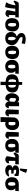

<svg xmlns="http://www.w3.org/2000/svg" viewBox="3033 -3896 1036 7174"><g transform="rotate(90 3551.0 -309.0)"><path d="M231 17Q182 13 135.5 2.5Q89 -8 49 -29L101 -114Q119 -167 136 -229Q153 -291 165 -362H118L21 -297L-16 -324Q5 -386 21.5 -420.5Q38 -455 52.5 -470Q67 -485 81.5 -488.5Q96 -492 114 -492H617L609 -362H526V-116L598 -130Q601 -87 583 -57Q565 -27 533.5 -11Q502 5 466 5Q432 5 398 -10.5Q364 -26 338 -58L397 -362H288Q283 -271 271 -177.5Q259 -84 231 17Z M881 13Q766 13 704 -53.5Q642 -120 642 -241Q642 -365 708 -435Q774 -505 893 -505Q1010 -505 1074 -440.5Q1138 -376 1138 -259Q1138 -129 1071 -58Q1004 13 881 13ZM890 -92Q924 -92 940 -126Q956 -160 956 -245Q956 -326 939.5 -359.5Q923 -393 883 -393Q866 -393 839 -387Q831 -355 827 -321Q823 -287 823 -244Q823 -160 839.5 -126Q856 -92 890 -92Z M1397 13Q1287 13 1223.5 -46Q1160 -105 1160 -207Q1160 -284 1208 -341Q1256 -398 1334 -416Q1196 -488 1196 -584Q1196 -664 1257.5 -707Q1319 -750 1432 -750Q1535 -750 1606 -723L1587 -599Q1526 -616 1470 -625Q1414 -634 1362 -637Q1351 -612 1351 -591Q1351 -560 1370.5 -539.5Q1390 -519 1442 -495Q1549 -443 1600 -379.5Q1651 -316 1651 -236Q1651 -161 1619.5 -105Q1588 -49 1530.5 -18Q1473 13 1397 13ZM1340 -231Q1340 -160 1355.5 -126.5Q1371 -93 1408 -93Q1426 -93 1451 -100Q1461 -130 1465.5 -162Q1470 -194 1470 -235Q1470 -344 1392 -388Q1340 -326 1340 -231Z M1914 13Q1799 13 1737 -53.5Q1675 -120 1675 -241Q1675 -365 1741 -435Q1807 -505 1926 -505Q2043 -505 2107 -440.5Q2171 -376 2171 -259Q2171 -129 2104 -58Q2037 13 1914 13ZM1923 -92Q1957 -92 1973 -126Q1989 -160 1989 -245Q1989 -326 1972.5 -359.5Q1956 -393 1916 -393Q1899 -393 1872 -387Q1864 -355 1860 -321Q1856 -287 1856 -244Q1856 -160 1872.5 -126Q1889 -92 1923 -92Z M2686 -205Q2686 -139 2656.5 -90Q2627 -41 2573 -14Q2519 13 2447 13Q2333 13 2267 -54.5Q2201 -122 2201 -239Q2201 -358 2270.5 -425Q2340 -492 2464 -492H2721L2714 -362H2620Q2686 -299 2686 -205ZM2470 -362Q2446 -362 2430.5 -359.5Q2415 -357 2403 -353Q2392 -318 2387.5 -287Q2383 -256 2383 -230Q2383 -159 2400 -125.5Q2417 -92 2452 -92Q2487 -92 2503.5 -124Q2520 -156 2520 -230Q2520 -268 2514.5 -297Q2509 -326 2496 -362Z M3018 189 3021 0Q2879 -9 2811 -68Q2743 -127 2743 -239Q2743 -353 2812 -416.5Q2881 -480 3026 -491L3028 -618H3134L3135 -492Q3282 -484 3351 -424Q3420 -364 3420 -254Q3420 -25 3142 -1L3144 189ZM2925 -242Q2925 -173 2946 -140.5Q2967 -108 3022 -100L3025 -390Q3007 -389 2989 -387Q2971 -385 2955 -383Q2940 -350 2932.5 -317.5Q2925 -285 2925 -242ZM3237 -241Q3237 -314 3215.5 -348Q3194 -382 3137 -389L3140 -99Q3197 -106 3217 -137.5Q3237 -169 3237 -241Z M3671 8Q3656 10 3640 10Q3581 10 3538 -21.5Q3495 -53 3472 -108Q3449 -163 3449 -234Q3449 -317 3479 -378Q3509 -439 3557 -472Q3605 -505 3661 -505Q3705 -505 3733.5 -487Q3762 -469 3781 -440L3787 -504H3933L3931 -114L4006 -127Q4006 -81 3989 -51Q3972 -21 3945 -5.5Q3918 10 3887 10Q3843 10 3804 -21.5Q3765 -53 3756 -115Q3738 -80 3716.5 -49Q3695 -18 3671 8ZM3626 -252Q3626 -194 3642 -167.5Q3658 -141 3696 -141Q3723 -141 3755 -158L3770 -325Q3754 -348 3728 -368.5Q3702 -389 3652 -389Q3649 -389 3646 -389Q3636 -358 3631 -323Q3626 -288 3626 -252Z M4052 -51 4069 -492H4234V-114L4309 -127Q4312 -85 4293.5 -54Q4275 -23 4243.5 -6.5Q4212 10 4176 10Q4143 10 4110 -5Q4077 -20 4052 -51Z M4339 189 4351 -282Q4353 -385 4418 -444.5Q4483 -504 4592 -504Q4704 -504 4764.5 -435.5Q4825 -367 4825 -250Q4825 -165 4792.5 -106Q4760 -47 4707 -17Q4654 13 4592 13Q4555 13 4523 -1V189ZM4523 -295V-126Q4554 -107 4587 -107Q4618 -107 4633 -138Q4648 -169 4648 -240Q4648 -303 4633 -336Q4618 -369 4576 -369Q4559 -369 4537 -365Q4523 -334 4523 -295Z M4889 -51 4906 -492H5071V-114L5146 -127Q5149 -85 5130.5 -54Q5112 -23 5080.5 -6.5Q5049 10 5013 10Q4980 10 4947 -5Q4914 -20 4889 -51Z M5639 -205Q5639 -139 5609.5 -90Q5580 -41 5526 -14Q5472 13 5400 13Q5286 13 5220 -54.5Q5154 -122 5154 -239Q5154 -358 5223.5 -425Q5293 -492 5417 -492H5674L5667 -362H5573Q5639 -299 5639 -205ZM5423 -362Q5399 -362 5383.5 -359.5Q5368 -357 5356 -353Q5345 -318 5340.5 -287Q5336 -256 5336 -230Q5336 -159 5353 -125.5Q5370 -92 5405 -92Q5440 -92 5456.5 -124Q5473 -156 5473 -230Q5473 -268 5467.5 -297Q5462 -326 5449 -362Z M5698 -297 5660 -324Q5686 -394 5704.5 -430Q5723 -466 5743.5 -479Q5764 -492 5794 -492H6107L6099 -362H5974V-116L6068 -130Q6071 -86 6051.5 -54.5Q6032 -23 5998.5 -6Q5965 11 5927 11Q5893 11 5859 -3.5Q5825 -18 5799 -50L5850 -362H5795Z M6337 13Q6275 13 6228.5 -5.5Q6182 -24 6156 -56.5Q6130 -89 6130 -132Q6130 -182 6162.5 -217.5Q6195 -253 6248 -259Q6200 -266 6171 -295.5Q6142 -325 6142 -365Q6142 -430 6197.5 -467Q6253 -504 6353 -504Q6401 -504 6450.5 -497.5Q6500 -491 6541 -479L6540 -336H6468L6444 -384Q6384 -396 6326 -396Q6323 -396 6320 -396Q6307 -376 6307 -355Q6307 -325 6325 -311Q6343 -297 6375 -297L6447 -302V-207L6361 -216Q6337 -216 6322 -202.5Q6307 -189 6307 -165Q6307 -109 6398 -109Q6428 -109 6465 -115Q6502 -121 6546 -134L6559 -104Q6486 13 6337 13ZM6323 -529 6260 -545 6286 -791 6300 -807 6424 -767Q6403 -705 6378 -645.5Q6353 -586 6323 -529Z M7071 -205Q7071 -139 7041.5 -90Q7012 -41 6958 -14Q6904 13 6832 13Q6718 13 6652 -54.5Q6586 -122 6586 -239Q6586 -358 6655.5 -425Q6725 -492 6849 -492H7106L7099 -362H7005Q7071 -299 7071 -205ZM6855 -362Q6831 -362 6815.5 -359.5Q6800 -357 6788 -353Q6777 -318 6772.5 -287Q6768 -256 6768 -230Q6768 -159 6785 -125.5Q6802 -92 6837 -92Q6872 -92 6888.5 -124Q6905 -156 6905 -230Q6905 -268 6899.5 -297Q6894 -326 6881 -362Z"/></g></svg>

Font: Piazzolla ExtraBold
Style: Regular
Weight: 800
Designer: Juan Pablo del Peral
Foundry: Huerta Tipografica
Version: Version 1.330